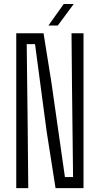

<svg xmlns="http://www.w3.org/2000/svg" viewBox="-20 -972 516 992"><path d="M64 0V-800H205L245.5 -547L315.5 -57H357.5L352 -527L349.5 -800H411.5V0H267L221 -293L161 -744H118L123 -322L126 0ZM230 -840 309.5 -951.5H361L278.5 -840Z"/></svg>

Font: Big Shoulders Text Thin Light
Style: Regular
Weight: 300
Version: Version 2.002